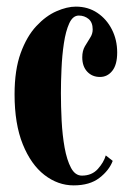

<svg xmlns="http://www.w3.org/2000/svg" viewBox="-20 -549 392 580"><path d="M202.5 11Q155 11 114.2 -20.5Q73.5 -52 48.8 -113.2Q24 -174.5 24 -264Q24 -338 42.5 -388.8Q61 -439.5 89.8 -470.2Q118.5 -501 150.5 -515Q182.5 -529 209 -529Q246 -529 274 -510.2Q302 -491.5 318 -460Q334 -428.5 334 -390.5Q334 -353.5 319.2 -335Q304.5 -316.5 282 -316.5Q258.5 -316.5 243.5 -332.5Q228.5 -348.5 228.5 -376Q228.5 -395.5 236.5 -409.2Q244.5 -423 252.2 -434.8Q260 -446.5 260 -460Q260 -481.5 247.5 -491.8Q235 -502 218 -502Q200 -502 189.2 -478.5Q178.5 -455 173 -418.2Q167.5 -381.5 165.8 -341.2Q164 -301 164 -268Q164 -227.5 166.2 -184Q168.5 -140.5 175.2 -103Q182 -65.5 194.5 -42Q207 -18.5 227.5 -18.5Q257.5 -18.5 275.5 -38.5Q293.5 -58.5 299.5 -79.5L320.5 -63Q309.5 -34 280.2 -11.5Q251 11 202.5 11Z"/></svg>

Font: Imbue 50pt ExtraBold
Style: Regular
Weight: 800
Designer: Tyler Finck
Foundry: Etcetera Type Company
Version: Version 1.102; ttfautohint (v1.8.3)